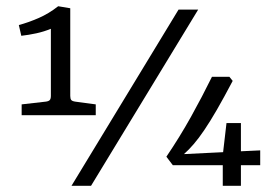

<svg xmlns="http://www.w3.org/2000/svg" viewBox="-20 -599 885 619"><path d="M206.5 -572.4V-289.8Q206.5 -280.4 209.8 -276.5Q213.1 -272.7 222.9 -271.3L288.7 -262.5V-227.6H49.8V-262.5L127.3 -271.3Q136.7 -272.4 140.4 -276.4Q144 -280.4 144 -290.2V-506.2Q122.2 -497.1 97.1 -491.6Q72 -486.2 48.7 -483.6L40.7 -518.2Q71.3 -526.5 104.2 -540.7Q137.1 -554.9 167.6 -578.9ZM273.5 0H210.5L555.6 -568H618.9ZM818.9 -66.5H756.7V0H698.2V-66.5H537.1L516.4 -93.8Q559.3 -157.1 595.5 -222Q631.6 -286.9 663.3 -351.3H719.6L730.2 -338.2Q701.8 -284.4 679.5 -245.6Q657.1 -206.9 638.7 -179.8Q620.4 -152.7 604.5 -134.4Q588.7 -116 573.1 -102.2L699.3 -108.4L710.2 -202.2H756.7V-111.3L818.9 -114.2Z"/></svg>

Font: Rasa
Style: Regular
Weight: 400
Version: Version 1.000;PS 1.000;hotconv 1.0.88;makeotf.lib2.5.647800;